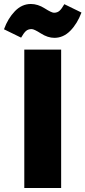

<svg xmlns="http://www.w3.org/2000/svg" viewBox="-68 -944 429 964"><path d="M205 -754Q172 -754 137.5 -776Q103 -798 91 -798Q73 -798 62 -788Q51 -778 38 -755L-48 -797Q-28 -852 7 -888Q42 -924 87 -924Q122 -924 156.5 -902Q191 -880 203 -880Q220 -880 231 -890Q242 -900 255 -923L341 -881Q320 -825 285 -789.5Q250 -754 205 -754ZM239 -695V0H54V-695Z"/></svg>

Font: FiraGO ExtraBold
Style: Regular
Weight: 800
Designer: bBox Type
Foundry: bBox Type GmbH
Version: Version 1.001;PS 001.001;hotconv 1.0.88;makeotf.lib2.5.64775